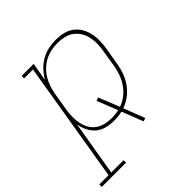

<svg xmlns="http://www.w3.org/2000/svg" viewBox="-249 -679 1044 1044"><g transform="rotate(-45 273.0 -156.5)"><path d="M-54 215V196H17L133 -501H65V-520H157L139 -415Q154 -441 175 -463.5Q196 -486 222.5 -501Q249 -516 278 -522Q307 -528 335 -528Q364 -528 391.5 -521.5Q419 -515 440.5 -499Q462 -483 475.5 -460Q489 -437 495 -410Q501 -383 500.5 -354Q500 -325 495 -297L478 -197Q473 -167 462 -137Q451 -107 432.5 -81Q414 -55 387.5 -35Q361 -15 331 -5L378 117L359 124L311 1Q296 5 280 6.5Q264 8 249 8Q219 8 191 1Q163 -6 142 -23.5Q121 -41 108.5 -66.5Q96 -92 91 -120L38 196H132L133 215ZM249 -11Q263 -11 276.5 -12.5Q290 -14 304 -17L257 -136L276 -143L324 -23Q351 -32 375 -50.5Q399 -69 416 -93.5Q433 -118 443 -145Q453 -172 458 -200L474 -300Q479 -326 479.5 -352Q480 -378 474.5 -402.5Q469 -427 456 -448Q443 -469 424 -483Q405 -497 380 -503Q355 -509 329 -509Q305 -509 280 -504Q255 -499 232 -487Q209 -475 189.5 -456.5Q170 -438 157 -416Q144 -394 136 -369.5Q128 -345 124 -321L107 -221Q103 -195 102.5 -169.5Q102 -144 106.5 -119.5Q111 -95 123 -73.5Q135 -52 154.5 -37.5Q174 -23 198.5 -17Q223 -11 249 -11Z"/></g></svg>

Font: Iosevka Etoile Thin
Style: Italic
Weight: 100
Italic angle: -9°
Designer: Belleve Invis
Foundry: Belleve Invis
Version: Version 22.1.2; ttfautohint (v1.8.4)